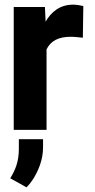

<svg xmlns="http://www.w3.org/2000/svg" viewBox="-20 -558 409 825"><path d="M24 208 94 247C104 237 113 226 122 212C144 177 165 130 165 75V40H61V82C61 138 45 174 24 208ZM39 0H180V-346C198 -382 230 -400 285 -400C300 -400 322 -397 336 -396L338 -532C327 -535 308 -538 294 -538C236 -538 199 -505 176 -465L173 -528H39Z"/></svg>

Font: Asimov Pro
Style: Bd
Weight: 700
Designer: Google
Version: Version 2.000980; 2014